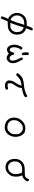

<svg xmlns="http://www.w3.org/2000/svg" viewBox="1852 -2525 796 4540"><g transform="rotate(90 2250.0 -255.0)"><path d="M739.3 -256.8Q739.3 -229 730.5 -202.6Q719.2 -168.5 698.7 -146.5Q678.7 -125 658.7 -114.7Q633.8 -104 605 -103Q577.6 -102.1 522 -99.6Q553.7 -183.6 577.1 -258.3L626 -415L633.3 -413.6Q670.9 -405.8 698.7 -378.4Q716.8 -359.9 725.6 -335.9Q735.8 -307.6 738.8 -272Q739.3 -264.6 739.3 -256.8ZM345.2 -238.3Q344.2 -249 344.2 -262.7Q344.2 -276.4 347.2 -292.5Q352.5 -318.4 364.7 -341.8Q377 -365.7 401.6 -387.2Q426.3 -408.7 455.1 -418.9Q483.9 -429.2 555.7 -431.2L566.4 -431.6Q542 -342.3 515.6 -264.9Q489.3 -187.5 455.1 -104L447.3 -106.4Q418.5 -116.7 395.5 -139.6Q373 -162.1 360.6 -185.8Q348.1 -209.5 345.2 -238.3ZM392.1 122.6Q394 123 397.9 123Q401.9 123 407.5 121.3Q413.1 119.6 418 115.7Q435.1 79.6 450.4 43Q465.8 6.3 483.4 -36.6Q553.2 -38.6 616.2 -44.4Q677.2 -49.8 720.7 -87.4Q764.6 -125 778.8 -155.8Q792.5 -187 797.4 -232.4Q798.8 -245.6 798.8 -259.8Q798.8 -293.5 790.5 -330.1Q779.3 -382.3 739.7 -421.9Q701.2 -460.4 657.7 -469.2L648.4 -471.2Q661.1 -509.8 672.9 -539.6Q684.6 -569.3 699.7 -596.2Q700.2 -598.1 700.2 -599.6Q700.2 -613.8 692.9 -624.5L676.3 -632.3Q674.8 -632.8 673.3 -632.8Q658.7 -632.8 647.9 -623Q627.4 -595.2 615 -561.8Q602.5 -528.3 588.9 -488.3Q565.4 -489.7 553 -489.7Q540.5 -489.7 523.9 -489.3Q507.3 -488.8 486.1 -485.8Q464.8 -482.9 446.3 -478.5Q392.1 -464.4 357.2 -428.5Q322.3 -392.6 306.4 -356.9Q290.5 -321.3 285.6 -273.4Q284.7 -262.7 284.7 -252.4Q284.7 -201.7 309.6 -154.3Q325.2 -124 350.1 -99.1Q379.9 -69.3 416.5 -53.7L423.3 -50.3Q409.2 -9.8 394 22.5Q379.9 53.2 368.7 85.9Q368.2 87.9 368.2 89.8Q368.2 104 375.5 114.7Z M1217.3 -510.3Q1219.2 -475.6 1219.2 -441.9Q1219.2 -408.2 1231.4 -381.3Q1240.2 -374.5 1252 -372.6Q1265.1 -374.5 1275.9 -381.8L1283.7 -397.5L1279.8 -502.9Q1280.3 -506.3 1280.3 -508.5Q1280.3 -510.7 1280 -513.4Q1279.8 -516.1 1278.8 -519.5Q1277.3 -526.4 1272.9 -531.2L1256.3 -539.6Q1254.4 -540 1252.4 -540Q1237.3 -540 1226.6 -532.2Q1219.2 -522.5 1217.3 -510.3ZM1347.2 -14.2Q1349.1 -14.2 1352.8 -14.2Q1356.4 -14.2 1362.3 -14.6Q1368.2 -15.1 1375 -16.8Q1381.8 -18.6 1388.2 -21.2Q1394.5 -23.9 1400.9 -27.8Q1414.1 -35.6 1427.7 -49.3Q1462.4 -84 1467.3 -105.5Q1473.1 -128.9 1473.1 -174.3Q1473.1 -219.7 1446.5 -276.9Q1419.9 -334 1389.6 -389.2L1373.5 -397Q1371.6 -397.5 1369.1 -397.5Q1366.7 -397.5 1362.8 -396.5Q1354.5 -395.5 1347.7 -390.1L1339.8 -375Q1353 -327.1 1377.2 -282.7Q1401.4 -238.3 1410.6 -188Q1414.1 -169.4 1414.1 -154.3Q1414.1 -127 1402.8 -110.4Q1385.3 -83.5 1353 -83.5Q1320.8 -83.5 1298.8 -114.7Q1279.3 -142.6 1269 -184.6L1253.9 -191.9Q1252 -192.4 1250 -192.4Q1236.8 -192.4 1228 -185.5Q1214.4 -142.1 1203.6 -119.1Q1191.4 -92.8 1165.5 -86.9Q1161.1 -85.9 1156.7 -85.9Q1135.7 -85.9 1119.6 -107.4Q1101.1 -130.9 1098.1 -169.4Q1097.2 -180.7 1097.2 -191.4Q1097.2 -216.3 1102.1 -239.3Q1109.4 -271 1119.4 -295.9Q1129.4 -320.8 1153.8 -350.1Q1154.3 -351.6 1154.3 -352.5Q1154.3 -366.2 1147 -375L1130.4 -383.8Q1126 -384.3 1122.6 -384.3Q1105.5 -384.3 1094.2 -374.5Q1069.8 -336.4 1054.7 -293.9Q1037.1 -245.1 1037.1 -193.4Q1037.1 -157.7 1044.9 -126Q1054.7 -88.9 1082.5 -55.7Q1109.4 -23.9 1150.9 -22Q1152.3 -22 1154.3 -22Q1194.3 -22 1240.7 -61L1245.6 -65.4Q1275.4 -43.9 1298.3 -28.3Q1319.8 -14.2 1346.7 -14.2Z M1881.3 -69.3Q1881.3 -60.5 1882.3 -53.2Q1885.7 -29.3 1912.1 -4.9Q1938.5 19.5 1982.4 26.9Q1991.2 27.3 2000 27.3Q2022.5 27.3 2042.5 23.9Q2068.8 19.5 2092.3 3.9L2100.1 -12.2Q2100.6 -14.2 2100.6 -15.6Q2100.6 -29.8 2092.8 -40.5L2077.1 -49.3Q2050.3 -46.9 2027.8 -39.6Q2014.2 -34.7 2000.5 -34.7Q1986.8 -34.7 1973.6 -39.1Q1965.3 -41.5 1959.5 -47.4Q1946.8 -60.5 1946.8 -88.9Q1946.8 -95.7 1947.3 -103Q1952.1 -152.3 2003.9 -220.7Q2053.7 -285.6 2063 -367.2L2064 -373.5Q2124 -384.3 2174.6 -398.4Q2225.1 -412.6 2268.1 -442.4L2277.8 -462.4Q2278.3 -464.4 2278.3 -468.3Q2278.3 -472.2 2276.6 -478.3Q2274.9 -484.4 2271 -490.7L2254.4 -498.5Q2252.4 -499 2248.5 -499Q2244.6 -499 2239 -497.3Q2233.4 -495.6 2228.5 -491.7L2226.1 -486.8L2223.1 -485.8Q2106.4 -430.2 1977.1 -421.4Q1851.6 -412.6 1787.1 -361.8Q1722.7 -311 1713.4 -276.9Q1712.9 -274.4 1712.9 -272.5Q1712.9 -258.8 1720.2 -250L1736.8 -241.7Q1738.8 -241.2 1740.2 -241.2Q1754.9 -241.2 1766.1 -249.5Q1807.1 -292 1839.8 -316.4Q1867.7 -336.4 1890.1 -343.8Q1936.5 -358.9 1992.2 -364.7L2004.4 -366.2Q1997.1 -340.3 1992.2 -327.1Q1987.3 -314 1981.4 -301.3Q1975.6 -288.6 1968.8 -275.9Q1955.6 -251 1938.5 -227.5Q1897.5 -171.4 1888.2 -125.5Q1881.3 -91.8 1881.3 -69.3Z M2992.7 -31.2Q2961.9 -31.2 2930.7 -38.6Q2891.1 -48.3 2859.1 -81.5Q2827.1 -114.7 2822.8 -162.6Q2821.8 -176.8 2821.8 -184.1Q2821.8 -205.6 2823.2 -220Q2824.7 -234.4 2827.6 -247.1Q2836.9 -286.1 2875 -329.1Q2913.1 -372.1 2952.1 -386.7Q2983.4 -397.9 3010.3 -397.9Q3034.7 -397.9 3057.6 -388.2Q3082 -377.9 3104.5 -358.9Q3130.9 -336.9 3141.6 -310.5Q3153.8 -279.8 3153.8 -246.6Q3153.8 -213.4 3151.9 -184.3Q3149.9 -155.3 3139.4 -132.3Q3128.9 -109.4 3108.4 -88.9Q3087.9 -68.4 3068.8 -51.3L3068.4 -50.8Q3044.9 -33.7 3006.3 -31.7Q2999.5 -31.2 2992.7 -31.2ZM3191.9 -106Q3216.3 -162.1 3216.3 -223.6Q3216.3 -261.7 3205.1 -305.7Q3190.9 -360.4 3158.7 -397.9Q3127 -435.1 3103 -442.4Q3077.6 -449.7 3033.2 -454.6Q3022.9 -455.6 3012.2 -455.6Q2978 -455.6 2939.9 -444.3Q2890.1 -429.2 2850.6 -391.6Q2810.5 -353.5 2787.1 -308.6Q2764.2 -264.2 2761.2 -213.4Q2760.7 -203.6 2760.7 -195.3Q2760.7 -187 2761 -179.4Q2761.2 -171.9 2762 -164.1Q2762.7 -156.2 2764.2 -148.9Q2773.4 -87.4 2814 -40Q2845.7 -3.4 2890.9 12.7Q2936 28.8 2987.8 32.7Q3028.8 32.7 3063.5 19.5Q3098.1 6.3 3135.7 -27.3Q3172.9 -60.5 3191.9 -106Z M3953.1 -48.3Q3942.9 -46.9 3935.1 -46.9Q3911.6 -46.9 3893.1 -53.2Q3862.3 -63 3839.4 -85.9Q3801.3 -124 3797.4 -194.8Q3796.9 -201.2 3796.9 -210Q3796.9 -236.8 3804.7 -265.6Q3814 -302.2 3838.6 -326.9Q3863.3 -351.6 3890.1 -363.8Q3927.7 -381.3 4000.5 -381.3Q4027.8 -381.3 4061 -377.9Q4075.2 -347.7 4084.2 -321.5Q4093.3 -295.4 4095.2 -265.1Q4096.7 -245.6 4096.7 -230.7Q4096.7 -215.8 4096.2 -205.6Q4095.7 -195.3 4093.8 -184.6Q4089.4 -162.6 4077.6 -138.2Q4060.5 -103 4019 -70.3Q3985.8 -52.7 3953.1 -48.3ZM4073.7 -442.9H4038.6Q3997.6 -442.9 3955.1 -439.9Q3903.3 -436 3869.6 -420.9Q3835.4 -406.2 3801.8 -375.5Q3769 -345.7 3752.9 -300.5Q3736.8 -255.4 3736.8 -207Q3736.8 -99.6 3799.3 -36.6Q3823.2 -13.2 3850.6 -2.9Q3883.8 9.3 3919.4 13.2Q3964.8 13.2 4004.4 2Q4043.5 -9.3 4082.3 -49.6Q4121.1 -89.8 4136 -120.8Q4150.9 -151.9 4154.3 -191.9Q4156.2 -216.3 4156.2 -234.4Q4156.2 -252.4 4155.3 -264.6Q4154.3 -276.9 4153.3 -286.6Q4150.9 -306.6 4145.3 -327.4Q4139.6 -348.1 4126.5 -384.8L4136.2 -386.2Q4182.6 -393.6 4218.8 -428.7Q4254.9 -463.9 4264.2 -493.2Q4265.1 -498.5 4265.1 -504.4Q4265.1 -521 4256.8 -533.7L4240.7 -541.5Q4238.8 -542 4237.3 -542Q4223.6 -542 4213.4 -535.2Q4205.1 -505.9 4187.5 -481.4Q4168 -454.6 4138.7 -447.8Q4115.2 -442.9 4073.7 -442.9Z"/></g></svg>

Font: NaikaiFont
Style: Light
Weight: 300
Version: Version 1.89